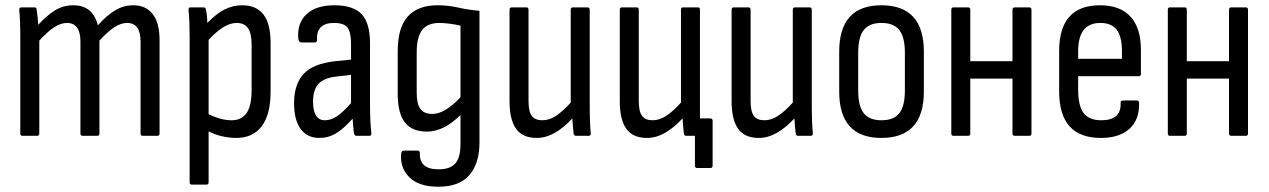

<svg xmlns="http://www.w3.org/2000/svg" viewBox="-20 -515 4810 728"><path d="M65 0Q57 0 57 -9V-366Q57 -442 53 -475Q52 -487 61 -487H111Q118 -487 119 -479Q121 -464 122.5 -450.5Q124 -437 125 -421Q158 -457 189 -476Q220 -495 258 -495Q332 -495 351 -419Q384 -456 416 -475.5Q448 -495 486 -495Q533 -495 559 -461.5Q585 -428 585 -364V-9Q585 0 577 0H521Q513 0 513 -9V-357Q513 -428 462 -428Q438 -428 412.5 -411Q387 -394 357 -361V-9Q357 0 349 0H293Q285 0 285 -9V-357Q285 -428 234 -428Q210 -428 184.5 -411Q159 -394 129 -361V-9Q129 0 121 0Z M707 185Q699 185 699 176V-374Q699 -406 698 -431.5Q697 -457 695 -476Q694 -487 702 -487H752Q760 -487 761 -478Q763 -469 764.5 -455.5Q766 -442 766 -428Q799 -462 830.5 -478.5Q862 -495 898 -495Q952 -495 979 -460Q1006 -425 1006 -352V-168Q1006 -81 972.5 -36.5Q939 8 876 8Q849 8 821 1.5Q793 -5 771 -17V176Q771 185 763 185ZM878 -428Q853 -428 827 -412Q801 -396 771 -364V-82Q791 -72 813.5 -65.5Q836 -59 858 -59Q896 -59 915 -86.5Q934 -114 934 -173V-346Q934 -389 920 -408.5Q906 -428 878 -428Z M1191 8Q1145 8 1120 -26Q1095 -60 1095 -124Q1095 -195 1131 -234.5Q1167 -274 1252 -283L1311 -289V-348Q1311 -393 1297.5 -410.5Q1284 -428 1246 -428Q1179 -428 1182 -364Q1182 -354 1174 -354H1123Q1113 -354 1111 -368Q1106 -427 1142 -461Q1178 -495 1248 -495Q1319 -495 1351 -461.5Q1383 -428 1383 -350V-120Q1383 -81 1384.5 -54Q1386 -27 1388 -11Q1389 0 1381 0H1331Q1324 0 1322 -11Q1319 -32 1317 -65Q1282 -26 1253.5 -9Q1225 8 1191 8ZM1167 -130Q1167 -59 1212 -59Q1234 -59 1256.5 -73.5Q1279 -88 1311 -124V-231L1257 -225Q1209 -220 1188 -197.5Q1167 -175 1167 -130Z M1642 193Q1568 193 1532 157Q1496 121 1501 68Q1502 60 1505 58Q1508 56 1513 56H1564Q1572 56 1572 67Q1570 127 1643 127Q1687 127 1706.5 104.5Q1726 82 1726 32V-18Q1726 -35 1726 -49Q1726 -63 1726 -77L1725 -78Q1662 -16 1599 -16Q1542 -16 1515 -51Q1488 -86 1488 -159V-320Q1488 -411 1526.5 -453Q1565 -495 1639 -495Q1680 -495 1716.5 -486.5Q1753 -478 1798 -474V26Q1798 104 1760 148.5Q1722 193 1642 193ZM1620 -83Q1666 -83 1726 -146V-418Q1708 -422 1685.5 -425Q1663 -428 1646 -428Q1601 -428 1580.5 -401Q1560 -374 1560 -317V-164Q1560 -121 1574 -102Q1588 -83 1620 -83Z M2015 8Q1961 8 1936.5 -27Q1912 -62 1912 -131V-478Q1912 -487 1920 -487H1976Q1984 -487 1984 -478V-133Q1984 -92 1996.5 -75.5Q2009 -59 2036 -59Q2063 -59 2088.5 -76Q2114 -93 2144 -126V-478Q2144 -487 2152 -487H2208Q2216 -487 2216 -478V-121Q2216 -83 2217 -56Q2218 -29 2220 -11Q2221 0 2212 0H2164Q2156 0 2155 -9Q2152 -35 2150 -66Q2118 -31 2084 -11.5Q2050 8 2015 8Z M2433 8Q2379 8 2354.5 -27Q2330 -62 2330 -131V-478Q2330 -487 2338 -487H2394Q2402 -487 2402 -478V-133Q2402 -92 2414.5 -75.5Q2427 -59 2454 -59Q2481 -59 2506.5 -76Q2532 -93 2562 -126V-478Q2562 -487 2570 -487H2626Q2634 -487 2634 -478V-121Q2634 -89 2634 -66H2673Q2682 -66 2682 -57V113Q2682 122 2674 122H2623Q2615 122 2615 113V0H2582Q2574 0 2573 -9Q2570 -35 2568 -66Q2536 -31 2502 -11.5Q2468 8 2433 8Z M2857 8Q2803 8 2778.5 -27Q2754 -62 2754 -131V-478Q2754 -487 2762 -487H2818Q2826 -487 2826 -478V-133Q2826 -92 2838.5 -75.5Q2851 -59 2878 -59Q2905 -59 2930.5 -76Q2956 -93 2986 -126V-478Q2986 -487 2994 -487H3050Q3058 -487 3058 -478V-121Q3058 -83 3059 -56Q3060 -29 3062 -11Q3063 0 3054 0H3006Q2998 0 2997 -9Q2994 -35 2992 -66Q2960 -31 2926 -11.5Q2892 8 2857 8Z M3322 8Q3162 8 3162 -168V-319Q3162 -495 3322 -495Q3483 -495 3483 -319V-168Q3483 8 3322 8ZM3322 -59Q3369 -59 3390 -86Q3411 -113 3411 -171V-315Q3411 -374 3390 -401Q3369 -428 3322 -428Q3276 -428 3255 -401Q3234 -374 3234 -315V-171Q3234 -113 3255 -86Q3276 -59 3322 -59Z M3595 0Q3587 0 3587 -9V-478Q3587 -487 3595 -487H3651Q3659 -487 3659 -478V-283H3819V-478Q3819 -487 3828 -487H3883Q3891 -487 3891 -478V-9Q3891 0 3883 0H3828Q3819 0 3819 -9V-217H3659V-9Q3659 0 3651 0Z M4154 8Q3996 8 3996 -168V-322Q3996 -495 4151 -495Q4227 -495 4266.5 -452Q4306 -409 4306 -325V-235Q4306 -226 4298 -226H4068V-176Q4068 -114 4088.5 -86.5Q4109 -59 4156 -59Q4231 -59 4229 -123Q4228 -134 4237 -134H4291Q4298 -134 4299 -125Q4301 -62 4263 -27Q4225 8 4154 8ZM4068 -292H4234V-321Q4234 -377 4214 -402.5Q4194 -428 4152 -428Q4068 -428 4068 -321Z M4416 0Q4408 0 4408 -9V-478Q4408 -487 4416 -487H4472Q4480 -487 4480 -478V-283H4640V-478Q4640 -487 4649 -487H4704Q4712 -487 4712 -478V-9Q4712 0 4704 0H4649Q4640 0 4640 -9V-217H4480V-9Q4480 0 4472 0Z"/></svg>

Font: Sofia Sans Cond
Style: Regular
Weight: 400
Width: 3
Designer: Botio Nikoltchev, Ani Petrova
Foundry: lettersoup
Version: Version 4.100; ttfautohint (v1.8.3)